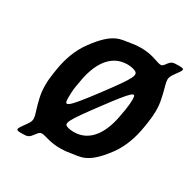

<svg xmlns="http://www.w3.org/2000/svg" viewBox="-175 -898 1080 1101"><g transform="rotate(30 365.0 -347.5)"><path d="M702 -686C740 -736 740 -741 699 -741C657 -741 650 -738 630 -711C610 -683 606 -691 543 -710C518 -717 491 -721 460 -721C438 -721 416 -719 395 -715C338 -704 284 -717 182 -576C142 -521 115 -452 102 -371L97 -339C88 -280 89 -228 99 -183C124 -70 149 -66 109 -13C69 41 69 46 111 46C153 46 159 43 183 11C206 -21 211 -14 273 2C296 7 320 10 347 10C369 10 391 8 412 4C469 -7 523 7 625 -134C664 -189 690 -257 703 -339L708 -371C717 -428 717 -477 708 -520C687 -629 664 -635 702 -686ZM441 -600C459 -600 475 -597 489 -592C526 -578 513 -552 388 -385C262 -217 242 -204 241 -262C241 -285 242 -311 246 -339L252 -372C271 -497 327 -600 441 -600ZM366 -110C351 -110 336 -112 324 -116C291 -126 303 -150 426 -315C548 -479 566 -492 566 -440C566 -419 564 -396 560 -372L554 -339C535 -214 480 -110 366 -110Z"/></g></svg>

Font: Asimov Print
Style: AIt
Weight: 500
Designer: Google
Version: Version 2.000980: 2014